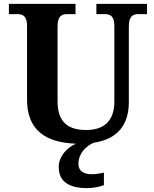

<svg xmlns="http://www.w3.org/2000/svg" viewBox="-20 -734 797 994"><path d="M433 240C454 240 497 234 518 224V160C494 165 473 168 455 168C415 168 386 152 386 115C386 59 426 22 465 5C592 -14 647 -91 647 -206V-596C647 -653 670 -661 698 -661H741V-714H479V-661H521C549 -661 572 -653 572 -600V-208C572 -106 516 -61 427 -61C336 -61 278 -98 278 -210V-596C278 -653 301 -661 329 -661H371V-714H26V-661H69C96 -661 120 -653 120 -600V-218C120 -62 214 4 373 10C324 31 284 78 284 130C284 206 336 240 433 240Z"/></svg>

Font: Noto Serif NP Hmong
Style: Bold
Weight: 700
Designer: Dalton Maag Ltd
Foundry: Dalton Maag Ltd
Version: Version 1.001